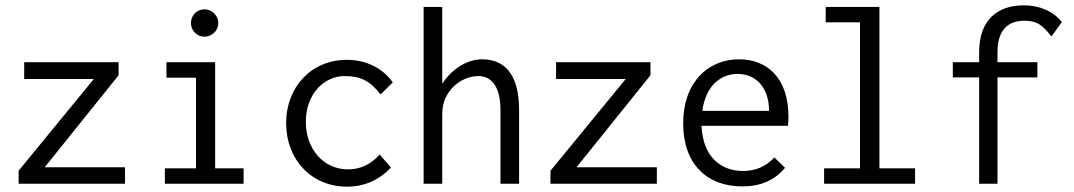

<svg xmlns="http://www.w3.org/2000/svg" viewBox="-20 -691 4040 722"><path d="M50 0H450V-62H148L426 -408V-457H71V-394H333L50 -49Z M749 -553C777 -553 801 -576 801 -604C801 -632 777 -656 749 -656C720 -656 698 -633 698 -604C698 -576 721 -553 749 -553ZM600 0H896V-58H789V-457H606V-399H717V-58H600Z M1285 11C1349 11 1405 -13 1450 -61L1408 -110C1375 -73 1335 -54 1289 -54C1197 -54 1130 -130 1130 -233C1130 -338 1199 -405 1276 -405C1335 -405 1372 -387 1411 -336L1457 -381C1420 -434 1358 -466 1284 -466C1152 -466 1056 -365 1056 -228C1056 -90 1152 11 1285 11Z M1573 0H1643V-263C1643 -352 1717 -405 1778 -405C1825 -405 1862 -371 1862 -275V0H1932V-277C1932 -415 1875 -468 1793 -468C1737 -468 1679 -432 1643 -376V-665H1573Z M2050 0H2450V-62H2148L2426 -408V-457H2071V-394H2333L2050 -49Z M2772 10C2840 10 2893 -13 2932 -60L2892 -99C2861 -65 2821 -48 2774 -48C2692 -48 2623 -100 2618 -218H2943C2944 -229 2945 -240 2945 -251C2945 -400 2863 -468 2759 -468C2643 -468 2549 -382 2549 -227C2549 -74 2638 10 2772 10ZM2621 -274C2634 -370 2691 -413 2754 -413C2825 -413 2872 -359 2872 -274Z M3079 0H3421V-58H3287V-665H3085V-607H3214V-58H3079Z M3662 0H3731V-400H3881V-457H3731V-495C3731 -582 3774 -613 3832 -613C3881 -613 3899 -597 3934 -554L3973 -608C3940 -650 3887 -671 3830 -671C3732 -671 3662 -617 3662 -495V-457H3563V-400H3662Z"/></svg>

Font: Inconsolata Thin
Style: Regular
Weight: 100
Monospace: yes
Designer: Raph Levien, Cyreal, Brenton Simpson
Foundry: Raph Levien, Cyreal, Google
Version: Version 3.100